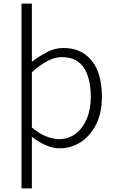

<svg xmlns="http://www.w3.org/2000/svg" viewBox="-20 -815 645 1072"><path d="M100 237V-795H158V-569V-470Q197 -500 241.5 -523.5Q286 -547 333 -547Q405 -547 453 -513Q501 -479 525 -418.5Q549 -358 549 -275Q549 -184 516 -119.5Q483 -55 430 -21Q377 13 314 13Q276 13 236.5 -4Q197 -21 158 -51V46V237ZM310 -38Q361 -38 401 -67.5Q441 -97 464 -150.5Q487 -204 487 -274Q487 -338 471 -388.5Q455 -439 419.5 -467.5Q384 -496 324 -496Q286 -496 245 -474.5Q204 -453 158 -412V-103Q201 -67 240.5 -52.5Q280 -38 310 -38Z"/></svg>

Font: Noto Sans SC Thin Light
Style: Regular
Weight: 300
Version: Version 2.004-H2;hotconv 1.0.118;makeotfexe 2.5.65603